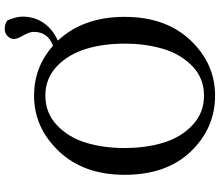

<svg xmlns="http://www.w3.org/2000/svg" viewBox="-79 -835 930 812"><g transform="rotate(-90 386.0 -429.0)"><path d="M262.7 -80.1Q314.5 -31.2 387.7 -31.2Q460.9 -31.2 511.7 -80.1Q562.5 -128.9 585 -203.1Q607.4 -277.3 607.4 -367.2Q607.4 -457 585 -530.8Q562.5 -604.5 511.7 -653.3Q460.9 -702.1 387.7 -702.1Q314.5 -702.1 262.7 -653.3Q210.9 -604.5 188.5 -530.8Q166 -457 166 -367.2Q166 -277.3 188.5 -203.1Q210.9 -128.9 262.7 -80.1ZM721.7 -799.8Q721.7 -747.1 694.3 -708.5Q667 -669.9 620.1 -649.4Q720.7 -542 720.7 -367.2Q720.7 -193.4 622.1 -88.9Q523.4 15.6 387.7 15.6Q250 15.6 151.4 -86.9Q52.7 -189.5 52.7 -367.2Q52.7 -540 152.3 -645Q252 -750 387.7 -750Q507.8 -750 598.6 -669.9Q657.2 -691.4 657.2 -751Q657.2 -769.5 642.1 -795.4Q627 -821.3 627 -835Q627 -849.6 639.2 -861.8Q651.4 -874 668.9 -874Q692.4 -874 706.1 -862.3Q721.7 -824.2 721.7 -799.8Z"/></g></svg>

Font: GenYoMin TW TTF Medium
Style: Regular
Weight: 500
Version: Version 1.300